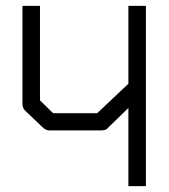

<svg xmlns="http://www.w3.org/2000/svg" viewBox="-20 -686 580 658"><path d="M480 -666V-48H420V-316L346 -244Q340 -239 325 -239H150Q138.5 -239 129 -247L66 -307Q57 -316 57 -329V-666H117V-342L162 -298H313L420 -399V-666Z"/></svg>

Font: IBM 3270
Style: Regular
Weight: 400
Monospace: yes
Version: Version 2.3.1